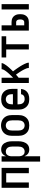

<svg xmlns="http://www.w3.org/2000/svg" viewBox="1420 -1990 786 3665"><g transform="rotate(-90 1812.5 -158.0)"><path d="M60 0V-520H440V0H339V-432H161V0Z M560 215V-520H661V-435Q669 -455 681.5 -473Q694 -491 711 -504Q728 -517 749 -522.5Q770 -528 792 -528Q816 -528 840 -521Q864 -514 883 -498Q902 -482 914.5 -461Q927 -440 934.5 -416.5Q942 -393 945 -368.5Q948 -344 948 -320V-200Q948 -176 945 -151.5Q942 -127 934.5 -103.5Q927 -80 914.5 -59Q902 -38 883 -22Q864 -6 840 1Q816 8 792 8Q770 8 749 2.5Q728 -3 711 -16Q694 -29 681.5 -47Q669 -65 661 -85V215ZM751 -80Q773 -80 793 -89.5Q813 -99 825.5 -117Q838 -135 842.5 -156.5Q847 -178 847 -200V-320Q847 -342 842.5 -363.5Q838 -385 825.5 -403Q813 -421 793 -430.5Q773 -440 751 -440Q737 -440 723 -436Q709 -432 698 -423Q687 -414 679.5 -401.5Q672 -389 668 -375.5Q664 -362 662.5 -348Q661 -334 661 -320V-200Q661 -186 662.5 -172Q664 -158 668 -144.5Q672 -131 679.5 -118.5Q687 -106 698 -97Q709 -88 723 -84Q737 -80 751 -80Z M1250 8Q1223 8 1196 3Q1169 -2 1145 -15Q1121 -28 1102.5 -48.5Q1084 -69 1072.5 -94Q1061 -119 1056.5 -146Q1052 -173 1052 -200V-320Q1052 -347 1056.5 -374Q1061 -401 1072.5 -426Q1084 -451 1102.5 -471.5Q1121 -492 1145 -505Q1169 -518 1196 -524.5Q1223 -531 1250 -531Q1277 -531 1304 -524.5Q1331 -518 1355 -505Q1379 -492 1397.5 -471.5Q1416 -451 1427.5 -426Q1439 -401 1443.5 -374Q1448 -347 1448 -320V-200Q1448 -173 1443.5 -146Q1439 -119 1427.5 -94Q1416 -69 1397.5 -48.5Q1379 -28 1355 -15Q1331 -2 1304 3Q1277 8 1250 8ZM1250 -80Q1272 -80 1292.5 -89.5Q1313 -99 1325.5 -117Q1338 -135 1342.5 -156.5Q1347 -178 1347 -200V-320Q1347 -342 1342.5 -364Q1338 -386 1325 -404Q1312 -422 1291.5 -431Q1271 -440 1249 -440Q1227 -440 1206.5 -430.5Q1186 -421 1174 -403Q1162 -385 1157.5 -363.5Q1153 -342 1153 -320V-200Q1153 -178 1157.5 -156.5Q1162 -135 1174.5 -117Q1187 -99 1207.5 -89.5Q1228 -80 1250 -80Z M1752 8Q1725 8 1697.5 3Q1670 -2 1646 -15Q1622 -28 1603.5 -48.5Q1585 -69 1573 -93.5Q1561 -118 1556.5 -145.5Q1552 -173 1552 -200V-320Q1552 -347 1556.5 -374Q1561 -401 1572.5 -426Q1584 -451 1602.5 -471.5Q1621 -492 1645 -505Q1669 -518 1696 -523Q1723 -528 1750 -528Q1777 -528 1804 -523Q1831 -518 1855 -505Q1879 -492 1897.5 -471.5Q1916 -451 1927.5 -426Q1939 -401 1943.5 -374Q1948 -347 1948 -320V-216H1653V-200Q1653 -178 1657.5 -156Q1662 -134 1675 -116Q1688 -98 1709 -89Q1730 -80 1752 -80Q1768 -80 1784 -83Q1800 -86 1813.5 -95Q1827 -104 1835.5 -118Q1844 -132 1845 -149H1946Q1944 -125 1936.5 -103Q1929 -81 1915.5 -62Q1902 -43 1883.5 -29Q1865 -15 1843 -6.5Q1821 2 1798 5Q1775 8 1752 8ZM1847 -304V-320Q1847 -342 1842.5 -363.5Q1838 -385 1825.5 -403Q1813 -421 1792.5 -430.5Q1772 -440 1750 -440Q1728 -440 1707.5 -430.5Q1687 -421 1674.5 -403Q1662 -385 1657.5 -363.5Q1653 -342 1653 -320V-304Z M2060 0V-520H2161V-301Q2171 -310 2181 -320Q2191 -330 2200.5 -340Q2210 -350 2219.5 -360Q2229 -370 2238.5 -380.5Q2248 -391 2257 -401.5Q2266 -412 2274.5 -423Q2283 -434 2291 -445Q2299 -456 2306 -468Q2313 -480 2318.5 -493Q2324 -506 2324 -520H2440Q2440 -503 2432 -487.5Q2424 -472 2415 -457.5Q2406 -443 2396 -429Q2386 -415 2375 -402Q2364 -389 2352.5 -376Q2341 -363 2329.5 -350.5Q2318 -338 2306 -326Q2294 -314 2282 -302Q2295 -285 2308 -267.5Q2321 -250 2333.5 -232Q2346 -214 2358 -196Q2370 -178 2381.5 -159.5Q2393 -141 2403.5 -122Q2414 -103 2423.5 -83Q2433 -63 2440.5 -42.5Q2448 -22 2448 0H2347Q2347 -23 2338.5 -45Q2330 -67 2319.5 -88Q2309 -109 2297.5 -129Q2286 -149 2273 -168.5Q2260 -188 2247 -207.5Q2234 -227 2220 -246Q2206 -233 2191 -220Q2176 -207 2161 -195V0Z M2700 0V-432H2548V-520H2952V-432H2800V0Z M3464 0V-520H3565V0ZM3060 0V-520H3161V-330H3223Q3244 -330 3265 -325.5Q3286 -321 3304.5 -310.5Q3323 -300 3337 -283.5Q3351 -267 3359.5 -247.5Q3368 -228 3371 -207Q3374 -186 3374 -165Q3374 -144 3371 -123Q3368 -102 3359.5 -82.5Q3351 -63 3337 -46.5Q3323 -30 3304.5 -19.5Q3286 -9 3265 -4.5Q3244 0 3223 0ZM3223 -88Q3236 -88 3247 -95.5Q3258 -103 3264 -114.5Q3270 -126 3271.5 -139Q3273 -152 3273 -165Q3273 -178 3271.5 -191Q3270 -204 3264 -215.5Q3258 -227 3247 -234.5Q3236 -242 3223 -242H3161V-88Z"/></g></svg>

Font: Zed Sans Semibold
Style: Regular
Weight: 600
Designer: Belleve Invis
Foundry: Belleve Invis
Version: Version 1.0.0; ttfautohint (v1.8.4)